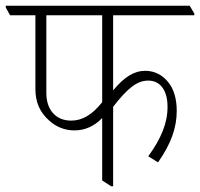

<svg xmlns="http://www.w3.org/2000/svg" viewBox="-44 -642 695 667"><path d="M214 -189C251 -189 283 -203 311 -232V-15L342 5H349V-271C398 -334 431 -362 471 -362C513 -362 538 -328 538 -271C538 -214 516 -161 471 -99L505 -78C550 -142 570 -198 570 -257C570 -298 560 -333 540 -357C521 -381 493 -396 461 -396C422 -396 388 -375 349 -328V-589H631V-595L615 -622H-24V-616L-9 -589H79V-332C79 -288 94 -252 127 -223C150 -202 180 -189 214 -189ZM117 -319V-589H311V-287C276 -243 242 -223 203 -223C151 -223 117 -259 117 -319Z"/></svg>

Font: Noto Serif Devanagari Condensed ExtraLight
Style: Regular
Weight: 200
Width: 3
Designer: Universal Thirst, Indian Type Foundry and the Monotype Design Team
Foundry: Monotype Imaging Inc.
Version: Version 2.004